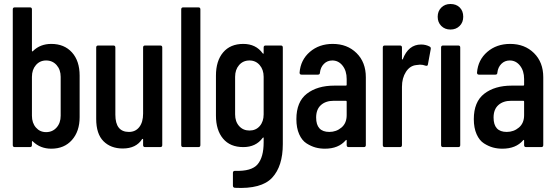

<svg xmlns="http://www.w3.org/2000/svg" viewBox="-20 -737 2783 962"><path d="M237 -517Q302 -517 340.5 -474.5Q379 -432 379 -358V-150Q379 -79 340.5 -35.5Q302 8 237 8Q182 8 145 -28Q140 -33 140 -26V-10Q140 0 130 0H54Q44 0 44 -10V-690Q44 -700 54 -700H130Q140 -700 140 -690V-483Q140 -476 146 -482Q182 -517 237 -517ZM284 -352Q284 -388 263.5 -411Q243 -434 211 -434Q180 -434 160 -411Q140 -388 140 -352V-157Q140 -121 160 -98Q180 -75 211 -75Q243 -75 263.5 -98Q284 -121 284 -157Z M697 -499Q697 -509 707 -509H783Q793 -509 793 -499V-10Q793 0 783 0H707Q697 0 697 -10V-39Q696 -43 692 -40Q662 7 595 7Q535 7 498.5 -29.5Q462 -66 462 -141V-499Q462 -509 472 -509H548Q558 -509 558 -499V-162Q558 -76 626 -76Q659 -76 678 -100.5Q697 -125 697 -168Z M898 0Q888 0 888 -10V-690Q888 -700 898 -700H974Q984 -700 984 -690V-10Q984 0 974 0Z M1301 -499Q1301 -509 1311 -509H1387Q1397 -509 1397 -499V-15Q1397 96 1343.5 153.5Q1290 211 1157 204Q1147 203 1147 193V129Q1147 119 1158 119Q1240 122 1270.5 86.5Q1301 51 1301 -24V-45Q1301 -51 1296 -46Q1262 0 1199 0Q1133 0 1097.5 -42.5Q1062 -85 1062 -158V-358Q1062 -432 1098 -474.5Q1134 -517 1199 -517Q1262 -517 1296 -470Q1301 -465 1301 -471ZM1301 -164V-352Q1301 -388 1281 -411Q1261 -434 1230 -434Q1198 -434 1178 -411Q1158 -388 1158 -352V-164Q1158 -128 1178 -105.5Q1198 -83 1230 -83Q1262 -83 1281.5 -105.5Q1301 -128 1301 -164Z M1647 -517Q1720 -517 1766.5 -471Q1813 -425 1813 -350V-10Q1813 0 1803 0H1727Q1717 0 1717 -10V-32Q1717 -39 1712 -34Q1676 8 1608 8Q1583 8 1561 2Q1539 -4 1516 -18.5Q1493 -33 1479 -64.5Q1465 -96 1465 -140Q1465 -227 1517.5 -267.5Q1570 -308 1655 -308H1713Q1717 -308 1717 -312V-341Q1717 -382 1696.5 -408Q1676 -434 1645 -434Q1620 -434 1603 -417Q1586 -400 1583 -373Q1583 -363 1573 -363H1491Q1481 -363 1481 -373Q1486 -437 1532.5 -477Q1579 -517 1647 -517ZM1630 -76Q1665 -76 1691 -98Q1717 -120 1717 -160V-228Q1717 -232 1713 -232H1652Q1612 -232 1588 -210.5Q1564 -189 1564 -148Q1564 -76 1630 -76Z M2090 -514Q2114 -514 2134 -503Q2140 -499 2138 -490L2124 -414Q2123 -405 2112 -408Q2099 -413 2084 -413Q2078 -413 2066 -411Q2034 -408 2014 -377Q1994 -346 1994 -302V-10Q1994 0 1984 0H1908Q1898 0 1898 -10V-499Q1898 -509 1908 -509H1984Q1994 -509 1994 -499V-441Q1995 -437 1998 -440Q2026 -514 2090 -514Z M2237 -717Q2266 -717 2283.5 -699.5Q2301 -682 2301 -653Q2301 -625 2283 -607Q2265 -589 2237 -589Q2209 -589 2191 -607Q2173 -625 2173 -653Q2173 -681 2191 -699Q2209 -717 2237 -717ZM2200 0Q2190 0 2190 -10V-499Q2190 -509 2200 -509H2276Q2286 -509 2286 -499V-10Q2286 0 2276 0Z M2536 -517Q2609 -517 2655.5 -471Q2702 -425 2702 -350V-10Q2702 0 2692 0H2616Q2606 0 2606 -10V-32Q2606 -39 2601 -34Q2565 8 2497 8Q2472 8 2450 2Q2428 -4 2405 -18.5Q2382 -33 2368 -64.5Q2354 -96 2354 -140Q2354 -227 2406.5 -267.5Q2459 -308 2544 -308H2602Q2606 -308 2606 -312V-341Q2606 -382 2585.5 -408Q2565 -434 2534 -434Q2509 -434 2492 -417Q2475 -400 2472 -373Q2472 -363 2462 -363H2380Q2370 -363 2370 -373Q2375 -437 2421.5 -477Q2468 -517 2536 -517ZM2519 -76Q2554 -76 2580 -98Q2606 -120 2606 -160V-228Q2606 -232 2602 -232H2541Q2501 -232 2477 -210.5Q2453 -189 2453 -148Q2453 -76 2519 -76Z"/></svg>

Font: Barlow Condensed Medium
Style: Regular
Weight: 500
Width: 3
Designer: Jeremy Tribby
Foundry: Tribby Type
Version: Version 1.422;hotconv 1.0.109;makeotfexe 2.5.65596